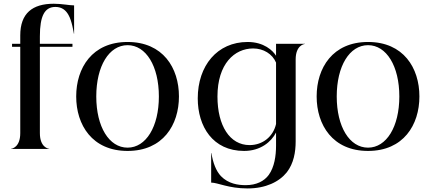

<svg xmlns="http://www.w3.org/2000/svg" viewBox="-20 -816 2360 1052"><path d="M198.5 -86.5V-559.5H377V-576H198.5V-617C198.5 -728.5 224.5 -778 283.5 -778C321.5 -778 342 -757.5 355 -734.5C374 -702 383 -641 385 -631H386V-786.5C359.5 -786.5 320 -795.5 274.5 -795.5C158 -795.5 91 -743.5 91 -622V-576H46V-559.5H91V-86.5C91 -8.5 45 -1 40.5 -1V0H249.5V-1C245 -1 198.5 -8.5 198.5 -86.5Z M679 11C873 11 960.5 -131.5 960.5 -287.5C960.5 -444 873 -586 679 -586C485 -586 397.5 -444 397.5 -287.5C397.5 -131.5 485 11 679 11ZM507.5 -287.5C507.5 -454 577.5 -568.5 679 -568.5C780 -568.5 850.5 -454 850.5 -287.5C850.5 -121.5 780 -7 679 -7C577.5 -7 507.5 -121.5 507.5 -287.5Z M1326 198.5C1285 198.5 1231 191 1190.5 149C1164.5 122 1146.5 75.5 1138.5 23H1137V184.5C1173 184.5 1232.5 216.5 1336.5 216.5C1435.5 216.5 1509.5 180.5 1551.5 128C1589.5 79 1600 17 1600 -42V-490C1600 -567.5 1646 -575 1651 -575V-576H1492.5V-510.5C1475 -539 1426 -586 1337 -586C1170 -586 1063.5 -456 1063.5 -277C1063.5 -123.5 1145.5 11 1317.5 11C1407 11 1466.5 -38.5 1492.5 -90V-18C1492.5 38 1483.5 99.5 1452.5 142.5C1427.5 176.5 1385 198.5 1326 198.5ZM1171.5 -287C1171.5 -466.5 1265 -550.5 1367 -550.5C1423.5 -550.5 1472.5 -520.5 1492.5 -473V-136.5C1477 -68 1420 -21 1347.5 -21C1239 -21 1171.5 -127.5 1171.5 -287Z M1996.5 11C2190.5 11 2278 -131.5 2278 -287.5C2278 -444 2190.5 -586 1996.5 -586C1802.5 -586 1715 -444 1715 -287.5C1715 -131.5 1802.5 11 1996.5 11ZM1825 -287.5C1825 -454 1895 -568.5 1996.5 -568.5C2097.5 -568.5 2168 -454 2168 -287.5C2168 -121.5 2097.5 -7 1996.5 -7C1895 -7 1825 -121.5 1825 -287.5Z"/></svg>

Font: Beautique Display Thin
Style: Bold
Weight: 500
Designer: Nhat-Quang Ngo
Version: Version 1.100;Glyphs 3.2.3 (3260)